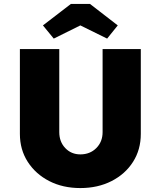

<svg xmlns="http://www.w3.org/2000/svg" viewBox="-20 -949 817 975"><path d="M388 6Q299 6 230 -29.5Q161 -65 121 -127Q81 -189 81 -269V-700H281V-278Q281 -229 311.5 -197Q342 -165 388 -165Q437 -165 469 -197Q501 -229 501 -278V-700H695V-269Q695 -189 655.5 -127Q616 -65 546.5 -29.5Q477 6 388 6ZM253 -753 198 -820 340 -929H437L578 -820L524 -753L388 -820Z"/></svg>

Font: Lexend ExtraBold
Style: Regular
Weight: 800
Designer: Bonnie Shaver-Troup, Thomas Jockin
Foundry: Lexend
Version: Version 1.007; ttfautohint (v1.8.3)